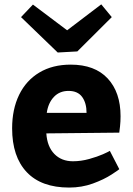

<svg xmlns="http://www.w3.org/2000/svg" viewBox="-20 -844 604 874"><path d="M312 -109.9Q349.1 -109.9 386.5 -120.4Q423.8 -130.9 448.5 -141.8Q473.1 -152.8 480 -157.2L522.9 -74.2Q522.9 -72.3 488 -49.6Q453.1 -26.9 402.6 -8.5Q352.1 9.8 294.9 9.8Q168 9.8 101.6 -60.5Q35.2 -130.9 35.2 -259.8Q35.2 -346.7 67.1 -412.4Q99.1 -478 159.2 -513.9Q219.2 -549.8 301.8 -549.8Q411.6 -549.8 470.2 -486.8Q528.8 -423.8 528.8 -314.9Q528.8 -291 526.4 -268.6Q523.9 -246.1 522.9 -240.2L190.9 -236.8Q194.8 -176.8 227.3 -143.3Q259.8 -109.9 312 -109.9ZM192.9 -330.1H374Q374 -375 354 -402.6Q334 -430.2 292 -430.2Q251 -430.2 225.1 -402.6Q199.2 -375 192.9 -330.1ZM488.8 -766.1 332 -609.9 242.7 -605 75.7 -766.1 129.9 -823.2 285.6 -706.1 440.9 -824.2Z"/></svg>

Font: Kadwa
Style: Regular
Weight: 400
Designer: Sol Matas
Foundry: Sol Matas
Version: Version 1.000;PS 001.000;hotconv 1.0.70;makeotf.lib2.5.58329